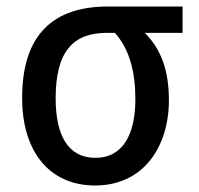

<svg xmlns="http://www.w3.org/2000/svg" viewBox="-20 -560 612 590"><path d="M272 10C421 10 499 -109 499 -252C499 -340 477 -407 425 -459H541V-540H312C146 -540 48 -456 48 -259C48 -93 133 10 272 10ZM273 -75C188 -75 151 -146 151 -258C151 -401 204 -459 308 -459H333C379 -408 396 -336 396 -256C396 -149 359 -75 273 -75Z"/></svg>

Font: Noto Sans SemiCondensed Medium
Style: Regular
Weight: 500
Width: 4
Designer: Monotype Design Team
Foundry: Monotype Imaging Inc.
Version: Version 2.013